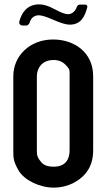

<svg xmlns="http://www.w3.org/2000/svg" viewBox="-20 -854 488 880"><path d="M41 -505V-165C41 -130 41 -115 65 -73C91 -28 162 6 227 6C258 6 287 -1 314 -14C376 -46 407 -95 407 -165V-505C407 -613 322 -673 223 -673C118 -673 41 -599 41 -505ZM285 -552C302 -534 299 -528 299 -505V-165C299 -127 283 -90 226 -90C199 -90 180 -97 169 -111C149 -134 149 -145 149 -165V-505C149 -541 172 -579 226 -579C250 -579 270 -570 285 -552ZM291 -789C278 -789 258 -797 230 -812C203 -827 179 -834 160 -834C103 -834 79 -794 69 -757C65 -745 73 -737 85 -737H101C106 -737 113 -743 115 -748C120 -766 132 -784 158 -784C171 -784 193 -777 225 -763C257 -749 282 -741 299 -741C351 -741 369 -778 380 -821C382 -828 377 -833 370 -833H345C341 -833 335 -829 333 -824C327 -808 315 -789 291 -789Z"/></svg>

Font: DIN Rundschrift
Style: Mittel
Weight: 400
Version: Version 1.027